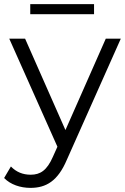

<svg xmlns="http://www.w3.org/2000/svg" viewBox="-44 -714 608 933"><path d="M78 -526H1L235 -1L213 48C184 114 152 135 105 135C67 135 35 122 9 95L-24 151C7 183 55 199 104 199C180 199 237 166 281 62L543 -526H470L274 -82ZM413 -645V-694H103V-645Z"/></svg>

Font: Montserrat-Alt1
Style: Regular
Weight: 400
Designer: Differentunic
Foundry: Differentunic
Version: Version 7.222